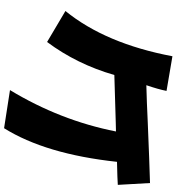

<svg xmlns="http://www.w3.org/2000/svg" viewBox="18 -852 866 942"><g transform="rotate(90 451.0 -381.0)"><path d="M348 -509Q295 -325 186 -179L34 -269Q194 -466 256 -794L426 -765Q418 -724 398 -666Q480 -668 582 -673Q774 -681 878 -684L887 -526Q864 -524 774 -522Q736 -171 609 32L422 3Q571 -243 625 -517Q604 -517 583 -516Q442 -512 348 -509Z"/></g></svg>

Font: KN Bobohei
Style: Bold
Weight: 700
Designer: Kingnam Type Foundry
Version: Version 1.710;March 18, 2023